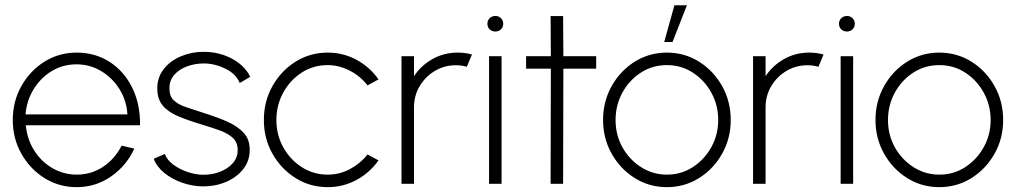

<svg xmlns="http://www.w3.org/2000/svg" viewBox="-20 -720 3979 752"><path d="M280 13Q211 13 154.2 -22.5Q97.5 -58 63.8 -117.8Q30 -177.5 30 -250Q30 -323 63.8 -383Q97.5 -443 154.2 -478.5Q211 -514 280 -514Q353 -514 409.5 -477.5Q466 -441 497.8 -376.8Q529.5 -312.5 528.5 -229.5H81Q86.5 -174 114 -130.5Q141.5 -87 184.8 -61.8Q228 -36.5 280 -36Q337 -36 383 -66.2Q429 -96.5 456.5 -149.5L506 -138Q476 -71.5 415.5 -29.2Q355 13 280 13ZM80 -272H479Q476 -325 448.8 -369.5Q421.5 -414 377.2 -441Q333 -468 280 -468Q226.5 -468 183 -441.8Q139.5 -415.5 112 -371Q84.5 -326.5 80 -272Z M774.5 10Q732 9.5 692.2 -4.8Q652.5 -19 623 -43.2Q593.5 -67.5 582 -98L625.5 -117Q634.5 -93 659.2 -74.8Q684 -56.5 715.8 -46Q747.5 -35.5 777 -35.5Q812 -35.5 842.5 -47.5Q873 -59.5 892 -81.2Q911 -103 911 -132Q911 -163 891 -180.8Q871 -198.5 840 -209.5Q809 -220.5 776 -230.5Q720.5 -247 680 -263.8Q639.5 -280.5 617.8 -306Q596 -331.5 596 -373.5Q596 -417.5 621.5 -449.8Q647 -482 688.5 -499.5Q730 -517 777.5 -517Q839 -517 889.2 -489.8Q939.5 -462.5 960 -419L919 -395Q904.5 -430.5 863.2 -450.8Q822 -471 779.5 -471.5Q743.5 -471.5 712.5 -460Q681.5 -448.5 662.5 -426.8Q643.5 -405 643.5 -374Q643.5 -343 660.8 -326.8Q678 -310.5 709 -300.2Q740 -290 781.5 -276.5Q828 -262 868.2 -244.5Q908.5 -227 933.5 -200.8Q958.5 -174.5 958 -132.5Q958 -89 932 -56.8Q906 -24.5 864 -7Q822 10.5 774.5 10Z M1419.5 -115 1462.5 -92Q1429 -44 1376.8 -15.5Q1324.5 13 1263.5 13Q1194.5 13 1137.8 -22.5Q1081 -58 1047.2 -117.8Q1013.5 -177.5 1013.5 -250Q1013.5 -323 1047.2 -383Q1081 -443 1137.8 -478.5Q1194.5 -514 1263.5 -514Q1324.5 -514 1376.8 -485.5Q1429 -457 1462.5 -409L1419.5 -385.5Q1390 -423.5 1348.2 -444.2Q1306.5 -465 1263.5 -465Q1207 -465 1161.5 -435.5Q1116 -406 1089.2 -357Q1062.5 -308 1062.5 -250Q1062.5 -191 1089.8 -142.5Q1117 -94 1162.5 -65Q1208 -36 1263.5 -36Q1310.5 -36 1351.5 -58.2Q1392.5 -80.5 1419.5 -115Z M1552.5 0V-500H1601.5V-421.5Q1629 -463.5 1674 -488.8Q1719 -514 1772.5 -514Q1802 -514 1828.5 -506.5L1808.5 -458.5Q1788 -464.5 1766 -464.5Q1720.5 -464.5 1683.2 -442.2Q1646 -420 1623.8 -382.8Q1601.5 -345.5 1601.5 -300V0Z M1895.5 -500H1944.5V0H1895.5ZM1920.5 -596.5Q1907 -596.5 1898 -605Q1889 -613.5 1889 -627Q1889 -640 1898 -648.8Q1907 -657.5 1920.5 -657.5Q1933 -657.5 1942 -648.8Q1951 -640 1951 -627Q1951 -613.5 1942 -605Q1933 -596.5 1920.5 -596.5Z M2315 -451H2186.5L2185.5 0H2136.5L2137.5 -451H2040.5V-500H2137.5L2136.5 -657H2185.5L2186.5 -500H2315Z M2592 13Q2523 13 2466.2 -22.5Q2409.5 -58 2375.8 -117.8Q2342 -177.5 2342 -250Q2342 -323 2375.8 -383Q2409.5 -443 2466.2 -478.5Q2523 -514 2592 -514Q2661 -514 2717.8 -478.5Q2774.5 -443 2808.2 -383Q2842 -323 2842 -250Q2842 -177.5 2808.2 -117.8Q2774.5 -58 2717.8 -22.5Q2661 13 2592 13ZM2592 -36Q2648.5 -36 2694 -65.8Q2739.5 -95.5 2766.2 -144Q2793 -192.5 2793 -250Q2793 -308 2766.2 -356.8Q2739.5 -405.5 2694 -435.2Q2648.5 -465 2592 -465Q2535 -465 2489.5 -435.2Q2444 -405.5 2417.5 -356.8Q2391 -308 2391 -250Q2391 -190.5 2418.5 -142Q2446 -93.5 2491.8 -64.8Q2537.5 -36 2592 -36ZM2581.5 -555.5 2621.5 -699.5H2670.5L2614 -555.5Z M2929.5 0V-500H2978.5V-421.5Q3006 -463.5 3051 -488.8Q3096 -514 3149.5 -514Q3179 -514 3205.5 -506.5L3185.5 -458.5Q3165 -464.5 3143 -464.5Q3097.5 -464.5 3060.2 -442.2Q3023 -420 3000.8 -382.8Q2978.5 -345.5 2978.5 -300V0Z M3272.5 -500H3321.5V0H3272.5ZM3297.5 -596.5Q3284 -596.5 3275 -605Q3266 -613.5 3266 -627Q3266 -640 3275 -648.8Q3284 -657.5 3297.5 -657.5Q3310 -657.5 3319 -648.8Q3328 -640 3328 -627Q3328 -613.5 3319 -605Q3310 -596.5 3297.5 -596.5Z M3659 13Q3590 13 3533.2 -22.5Q3476.5 -58 3442.8 -117.8Q3409 -177.5 3409 -250Q3409 -323 3442.8 -383Q3476.5 -443 3533.2 -478.5Q3590 -514 3659 -514Q3728 -514 3784.8 -478.5Q3841.5 -443 3875.2 -383Q3909 -323 3909 -250Q3909 -177.5 3875.2 -117.8Q3841.5 -58 3784.8 -22.5Q3728 13 3659 13ZM3659 -36Q3715.5 -36 3761 -65.8Q3806.5 -95.5 3833.2 -144Q3860 -192.5 3860 -250Q3860 -308 3833.2 -356.8Q3806.5 -405.5 3761 -435.2Q3715.5 -465 3659 -465Q3602 -465 3556.5 -435.2Q3511 -405.5 3484.5 -356.8Q3458 -308 3458 -250Q3458 -190.5 3485.5 -142Q3513 -93.5 3558.8 -64.8Q3604.5 -36 3659 -36Z"/></svg>

Font: Urbanist ExtraLight
Style: Regular
Weight: 200
Designer: Corey Hu
Foundry: Corey Hu
Version: Version 1.330; ttfautohint (v1.8.4.7-5d5b)